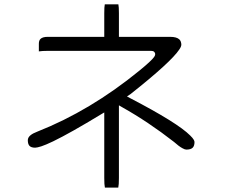

<svg xmlns="http://www.w3.org/2000/svg" viewBox="-20 -792 1040 883"><path d="M523.9 70.8Q526.9 58.6 526.9 26.4V-307.6L542 -298.8Q662.1 -231.4 779.8 -139.6Q802.7 -119.1 818.8 -110.4Q830.1 -104 836.9 -104Q857.4 -104 866.2 -112.8Q874.5 -121.1 874.5 -138.7Q874.5 -142.6 871.6 -148.4Q866.7 -157.2 855 -168.5Q796.9 -227.1 579.1 -340.3L564 -348.6L581.1 -359.9Q766.1 -506.3 804.7 -564.5Q809.6 -571.8 811.8 -577.1Q814 -582.5 814 -585Q814 -601.6 805.2 -610.4Q793 -622.6 761.7 -622.6H526.9V-731.4Q526.9 -760.7 524.4 -772H461.9Q459.5 -760.7 459.5 -731.4V-622.6H200.2Q175.8 -622.6 166 -612.8Q158.7 -605.5 158.7 -590.8V-555.7Q174.3 -558.1 200.2 -558.1H674.8Q684.6 -558.1 689.2 -553.5Q693.8 -548.8 693.8 -543Q693.8 -537.1 689 -530.3Q676.3 -512.2 620.6 -466.8Q396 -283.2 151.4 -186.5Q111.3 -171.4 108.4 -151.4Q107.9 -149.4 107.9 -147.5Q107.9 -128.9 116 -120.8Q124 -112.8 141.6 -112.8Q150.4 -112.8 170.2 -119.1Q189.9 -125.5 224.6 -142.1Q303.2 -180.2 443.8 -265.6L459.5 -274.9V26.4Q459.5 58.6 462.4 70.8Z"/></svg>

Font: YuPearl-ExtraLight
Style: ExtraLight
Weight: 200
Designer: Max Yao
Foundry: Max-Everyday
Version: Version 1.011; ttfautohint (v1.8.3)